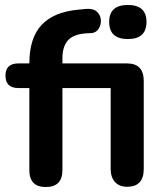

<svg xmlns="http://www.w3.org/2000/svg" viewBox="-20 -744 661 772"><path d="M494 -587Q419 -587 419 -656Q419 -724 494 -724Q569 -724 569 -656Q569 -587 494 -587ZM164 8Q98 8 98 -60V-390H54Q2 -390 2 -440Q2 -489 54 -489H98Q98 -591 147 -643.5Q196 -696 294 -705L323 -708Q354 -711 369 -697.5Q384 -684 385.5 -664.5Q387 -645 377 -629Q367 -613 349 -611L326 -610Q274 -606 252.5 -581Q231 -556 231 -510V-489H491Q558 -489 558 -418V-65Q558 7 491 7Q460 7 442.5 -12Q425 -31 425 -65V-390H231V-60Q231 8 164 8Z"/></svg>

Font: Chiron GoRound TC SB
Style: Regular
Weight: 500
Designer: Ryoko NISHIZUKA 西塚涼子 (kana, bopomofo & ideographs); Paul D. Hunt (Latin, Greek & Cyrillic); Sandoll Communications 산돌커뮤니
Foundry: Adobe
Version: Version 1.000;hotconv 1.1.1;makeotfexe 2.6.0